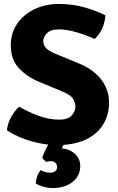

<svg xmlns="http://www.w3.org/2000/svg" viewBox="-20 -718 597 970"><path d="M15 -59.5Q18 -93.5 36 -126.2Q54 -159 77 -179Q119 -154 172.5 -133.8Q226 -113.5 279.5 -113.5Q323 -113.5 342 -134.5Q361 -155.5 361 -179.5Q361 -195.5 350.5 -216.2Q340 -237 298 -254.5L177.5 -304.5Q115.5 -330.5 75 -374Q34.5 -417.5 34.5 -489Q34.5 -551.5 67 -598.5Q99.5 -645.5 154.8 -671.8Q210 -698 278 -698Q349 -698 411.2 -679.5Q473.5 -661 512.5 -640.5Q510.5 -606 496.2 -574.2Q482 -542.5 458.5 -521Q420.5 -539 369.5 -554.2Q318.5 -569.5 278 -569.5Q235 -569.5 216.8 -550Q198.5 -530.5 198.5 -510.5Q198.5 -491.5 211.2 -476.5Q224 -461.5 257 -447.5L380 -397Q428.5 -377 462.2 -347.2Q496 -317.5 513.5 -280.2Q531 -243 531 -199.5Q531 -139 501.8 -90.2Q472.5 -41.5 414 -13.2Q355.5 15 268 15Q207.5 15 139 -4.2Q70.5 -23.5 15 -59.5ZM193.5 77.5Q199 61.5 211.5 35.8Q224 10 233.5 -5.5H315Q309 1 302.2 12.5Q295.5 24 292 31.5Q333 35 359.2 60Q385.5 85 385.5 120.5Q385.5 170 346.8 201Q308 232 246.5 232Q222 232 198 225Q174 218 160.5 208.5Q161.5 191.5 168 172.8Q174.5 154 186 141.5Q194.5 146.5 206.8 150.5Q219 154.5 232.5 154.5Q250 154.5 259.2 146.8Q268.5 139 268.5 126Q268.5 113 259.5 104.5Q250.5 96 236 96Q230 96 225 97.2Q220 98.5 215.5 100Q209 97 202.5 90.5Q196 84 193.5 77.5Z"/></svg>

Font: Signika
Style: Bold
Weight: 700
Designer: Anna Giedry
Foundry: Anna Giedry
Version: Version 2.001